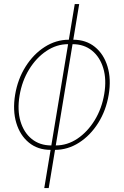

<svg xmlns="http://www.w3.org/2000/svg" viewBox="-20 -748 627 972"><path d="M235.8 10.7Q171.4 10.7 126.5 -25.9Q81.5 -62.5 62.5 -125.7Q43.5 -189 56.6 -268.6Q69.8 -347.7 109.6 -410.9Q149.4 -474.1 206.5 -510.5Q263.7 -546.9 328.1 -546.9H350.6Q415.5 -546.9 460.4 -510.5Q505.4 -474.1 524.4 -410.9Q543.5 -347.7 530.3 -268.6Q517.1 -189 477.3 -125.7Q437.5 -62.5 380.4 -25.9Q323.2 10.7 258.3 10.7ZM239.7 -11.7H262.2Q320.8 -11.7 372.1 -46.1Q423.3 -80.6 459.5 -139.6Q495.6 -198.7 507.8 -272.5Q520 -345.7 502.9 -402.6Q485.8 -459.5 445.6 -491.9Q405.3 -524.4 347.2 -524.4H324.7Q266.6 -524.4 215.1 -490Q163.6 -455.6 127.4 -396.7Q91.3 -337.9 79.1 -264.6Q66.9 -190.9 83.7 -133.8Q100.6 -76.7 141.1 -44.2Q181.6 -11.7 239.7 -11.7ZM204.1 204.1 358.4 -727.5H380.9L226.6 204.1Z"/></svg>

Font: Inter 18pt Thin
Style: Italic
Weight: 250
Italic angle: -9.3988°
Version: Version 4.001;git-66647c0bb